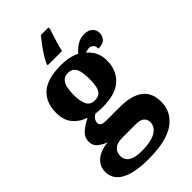

<svg xmlns="http://www.w3.org/2000/svg" viewBox="-304 -851 1171 1171"><g transform="rotate(-45 281.0 -266.0)"><path d="M237 234Q115 234 54 200Q-7 166 -7 101Q-7 68 10.5 43Q28 18 59.5 3Q91 -12 132 -15Q103 -25 77.5 -45Q52 -65 52 -101Q52 -135 78.5 -160Q105 -185 151 -208Q102 -223 69 -261.5Q36 -300 36 -365Q36 -453 90.5 -501.5Q145 -550 261 -550Q300 -550 330.5 -543.5Q361 -537 386 -524Q402 -541 418 -554.5Q434 -568 453.5 -575.5Q473 -583 499 -583Q533 -583 551 -565Q569 -547 569 -522Q569 -497 553 -478Q537 -459 496 -459Q496 -483 484 -493Q472 -503 460 -503Q449 -503 440.5 -500Q432 -497 425 -495Q450 -475 466 -444Q482 -413 482 -370Q482 -289 428.5 -238.5Q375 -188 261 -188Q250 -188 231 -189Q212 -190 204 -192Q192 -188 181 -174Q170 -160 170 -144Q170 -128 182.5 -121.5Q195 -115 216 -115H335Q405 -115 450 -97Q495 -79 516.5 -44.5Q538 -10 538 40Q538 130 464 182Q390 234 237 234ZM240 170Q294 170 330 159.5Q366 149 384.5 129Q403 109 403 81Q403 57 385.5 42.5Q368 28 331 28H208Q191 28 172 34Q153 40 140 56Q127 72 127 101Q127 124 141 139.5Q155 155 181 162.5Q207 170 240 170ZM259 -251Q288 -251 302.5 -266Q317 -281 322 -307Q327 -333 327 -365Q327 -399 322 -426.5Q317 -454 302 -470Q287 -486 258 -486Q231 -486 215.5 -469.5Q200 -453 194.5 -425.5Q189 -398 189 -364Q189 -316 203 -283.5Q217 -251 259 -251ZM206 -616Q215 -637 231.5 -663.5Q248 -690 268 -717Q288 -744 306 -766H372V-753Q366 -734 357 -707.5Q348 -681 340.5 -654.5Q333 -628 329 -606H206Z"/></g></svg>

Font: Noto Serif Khmer ExtraBold
Style: Regular
Weight: 800
Version: Version 2.003